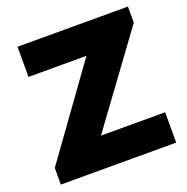

<svg xmlns="http://www.w3.org/2000/svg" viewBox="-132 -864 960 987"><g transform="rotate(-20 348.5 -371.0)"><path d="M35 -91 385 -577H68V-742H672V-654L315 -166H666V0H35Z"/></g></svg>

Font: Morrison Black
Style: Regular
Weight: 900
Designer: Pablo Impallari, Rodrigo Fuenzalida (Modified by Dan O. Williams)
Version: Version 0.03;June 6, 2019;FontCreator 11.5.0.2425 64-bit; tt